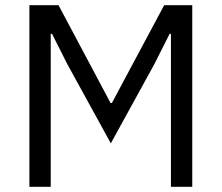

<svg xmlns="http://www.w3.org/2000/svg" viewBox="-20 -718 852 738"><path d="M637 -588H632L573 -471L406 -167L239 -471L180 -588H175V0H93V-698H205L405 -322H410L611 -698H719V0H637Z"/></svg>

Font: IBM Plex Sans Arabic
Style: Regular
Weight: 400
Designer: Mike Abbink, Paul van der Laan, Pieter van Rosmalen, Wael Morcos, Khajak Apelian
Foundry: Bold Monday
Version: Version 1.1